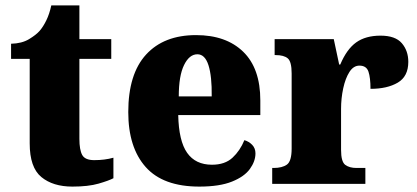

<svg xmlns="http://www.w3.org/2000/svg" viewBox="-20 -681 1546 711"><path d="M248 10Q176 10 133 -25.5Q90 -61 90 -150V-463H21V-519Q61 -520 87.5 -536Q114 -552 127 -567Q140 -582 151.5 -605.5Q163 -629 170 -661H274V-536H392V-463H274V-167Q274 -126 284.5 -107Q295 -88 329 -88Q368 -88 400 -97V-21Q383 -12 345 -1Q307 10 248 10Z M718 10Q584 10 519.5 -62.5Q455 -135 455 -266Q455 -407 521 -479Q587 -551 706 -551Q817 -551 880.5 -489.5Q944 -428 944 -309V-255H640Q642 -159 673 -115Q704 -71 765 -71Q813 -71 841 -97Q869 -123 885 -162Q902 -157 914 -144.5Q926 -132 926 -113Q926 -84 905.5 -55.5Q885 -27 839 -8.5Q793 10 718 10ZM764 -324Q765 -399 752 -439.5Q739 -480 711 -480Q681 -480 661.5 -440Q642 -400 642 -324Z M988 0V-59H993Q1025 -59 1042.5 -71.5Q1060 -84 1060 -131V-409Q1060 -453 1045.5 -465Q1031 -477 1001 -477H997V-536H1216L1236 -442H1240Q1264 -499 1299 -524Q1334 -549 1389 -549Q1444 -549 1468 -521Q1492 -493 1492 -452Q1492 -398 1453 -375Q1414 -352 1352 -352Q1352 -393 1344.5 -415.5Q1337 -438 1311 -438Q1289 -438 1274 -414.5Q1259 -391 1251 -354Q1243 -317 1243 -278V-126Q1243 -82 1258.5 -70.5Q1274 -59 1300 -59H1333V0Z"/></svg>

Font: Noto Serif Lao SemiCondensed Black
Style: Regular
Weight: 900
Width: 4
Designer: Monotype Design Team
Foundry: Monotype Imaging Inc.
Version: Version 2.003; ttfautohint (v1.8.4.7-5d5b)